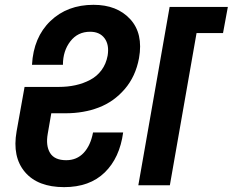

<svg xmlns="http://www.w3.org/2000/svg" viewBox="-20 -769 966 797"><path d="M246.1 7.8Q136.7 7.8 83.5 -54.9Q30.3 -117.7 48.8 -223.1L82 -408.2H224.1Q260.7 -408.2 293.2 -415.3Q325.7 -422.4 354 -437.3Q382.3 -452.1 401.4 -477.8Q420.4 -503.4 426.8 -538.1Q434.1 -583 414.1 -610.1Q394 -637.2 354 -637.2Q302.7 -637.2 272 -597.4Q241.2 -557.6 241.2 -500H112.8Q119.1 -614.3 189.2 -681.6Q259.3 -749 368.2 -749Q465.8 -749 520.5 -689.5Q575.2 -629.9 557.1 -527.8Q543 -451.7 497.8 -399.2Q452.6 -346.7 390.1 -322.8Q327.6 -298.8 252 -298.8H192.9L178.2 -213.9Q169.4 -164.6 187.7 -134.3Q206.1 -104 254.9 -104Q298.8 -104 327.4 -134.5Q356 -165 366.2 -219.2H491.2Q477.1 -113.8 414.6 -53Q352.1 7.8 246.1 7.8ZM554.2 0 684.1 -740.2H925.8L905.8 -631.8H795.9L685.1 0Z"/></svg>

Font: SVN-Poppins SemiBold
Style: Italic
Weight: 600
Italic angle: -10°
Designer: Ninad Kale (Devanagari), Jonny Pinhorn (Latin)
Foundry: Indian Type Foundry
Version: Version 3.002 2017